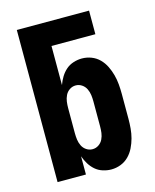

<svg xmlns="http://www.w3.org/2000/svg" viewBox="-112 -812 724 896"><g transform="rotate(-15 250.0 -363.5)"><path d="M314 8Q294 8 273.5 1.5Q253 -5 237.5 -18.5Q222 -32 211 -50Q200 -68 193 -88V0H56V-735H405V-621H193V-432Q200 -452 211 -470Q222 -488 237.5 -501.5Q253 -515 273.5 -521.5Q294 -528 314 -528Q338 -528 360 -519.5Q382 -511 398.5 -494.5Q415 -478 425.5 -456.5Q436 -435 442 -412.5Q448 -390 450 -366.5Q452 -343 452 -320V-200Q452 -177 450 -153.5Q448 -130 442 -107.5Q436 -85 425.5 -63.5Q415 -42 398.5 -25.5Q382 -9 360 -0.5Q338 8 314 8ZM254 -106Q270 -106 283.5 -115Q297 -124 304 -138.5Q311 -153 313 -168.5Q315 -184 315 -200V-320Q315 -336 313 -351.5Q311 -367 304 -381.5Q297 -396 283.5 -405Q270 -414 254 -414Q238 -414 224.5 -405Q211 -396 204 -381.5Q197 -367 195 -351.5Q193 -336 193 -320V-200Q193 -184 195 -168.5Q197 -153 204 -138.5Q211 -124 224.5 -115Q238 -106 254 -106Z"/></g></svg>

Font: Iosevka Heavy
Style: Regular
Weight: 900
Monospace: yes
Designer: Belleve Invis
Foundry: Belleve Invis
Version: Version 32.5.0; ttfautohint (v1.8.4)